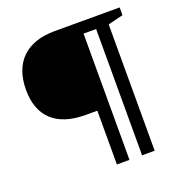

<svg xmlns="http://www.w3.org/2000/svg" viewBox="-136 -788 950 1003"><g transform="rotate(-20 339.0 -287.0)"><path d="M554 96V-606L638 -627V-670H277C120 -670 31 -585 31 -432C31 -283 117 -203 278 -203H344V96H414V-606H484V96Z"/></g></svg>

Font: Domine
Style: Regular
Weight: 400
Designer: Pablo Impallari, Rodrigo Fuenzalida, Brenda Gallo
Foundry: Pablo Impallari, Rodrigo Fuenzalida, Brenda Gallo
Version: Version 2.000